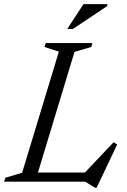

<svg xmlns="http://www.w3.org/2000/svg" viewBox="-37 -878 612 928"><path d="M323 -627 133 0H-17L-11 -19L70 -43L247.5 -628.5L178 -651L184 -670H410L404 -651ZM364 -34 512 -190.5 529.5 -180 430 29.5H422.5L374.5 0H97L111.5 -44H403.5ZM288 -738 366.5 -858H481.5V-849L315.5 -738Z"/></svg>

Font: Newsreader 16pt
Style: Italic
Weight: 400
Italic angle: -17°
Designer: Hugues Gentile
Foundry: Production Type
Version: Version 1.003